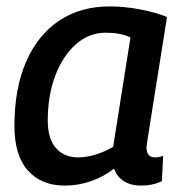

<svg xmlns="http://www.w3.org/2000/svg" viewBox="-20 -569 565 599"><path d="M418 10Q389 10 367 -3.5Q345 -17 336 -43Q304 -18 264.5 -4Q225 10 182 10Q109 10 67 -37Q25 -84 25 -176Q25 -293 61.5 -376.5Q98 -460 164.5 -504.5Q231 -549 322 -549Q369 -549 418 -539.5Q467 -530 501 -516Q482 -396 469.5 -318Q457 -240 450 -195.5Q443 -151 440 -132Q437 -113 437 -110Q437 -78 463 -78Q477 -78 489 -83L485 -4Q458 10 418 10ZM333 -111 387 -452Q371 -460 351.5 -463.5Q332 -467 310 -467Q258 -467 217 -431Q176 -395 152.5 -333Q129 -271 129 -193Q129 -136 154.5 -107Q180 -78 224 -78Q251 -78 280.5 -87.5Q310 -97 333 -111Z"/></svg>

Font: Georama Medium
Style: Italic
Weight: 500
Italic angle: -9°
Designer: Jean-Baptiste Levee
Foundry: Production Type
Version: Version 1.000